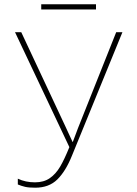

<svg xmlns="http://www.w3.org/2000/svg" viewBox="-20 -864 640 894"><path d="M63 -5V-32Q99 -15 143 -15Q184 -15 212 -34.5Q240 -54 260 -88Q280 -122 303 -179L50 -714H79L287 -270L298 -246Q317 -204 318 -203H319L328 -227L343 -267L521 -714H550L315 -139Q286 -67 247 -28.5Q208 10 144 10Q114 10 97 6Q80 2 63 -5ZM172 -844H427V-820H172Z"/></svg>

Font: Noto Sans Mono UI Thin
Style: Regular
Weight: 250
Monospace: yes
Designer: Monotype Design team
Foundry: Monotype Imaging Inc.
Version: Version 1.000